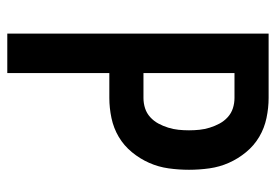

<svg xmlns="http://www.w3.org/2000/svg" viewBox="-138 -638 775 540"><g transform="rotate(90 250.0 -367.5)"><path d="M74 0V-735H255Q283 -735 311.5 -729Q340 -723 364.5 -708.5Q389 -694 407.5 -671.5Q426 -649 437.5 -623Q449 -597 453 -568.5Q457 -540 457 -511Q457 -482 453 -453.5Q449 -425 437.5 -399Q426 -373 407.5 -350.5Q389 -328 364.5 -313.5Q340 -299 311.5 -293Q283 -287 255 -287H185V0ZM185 -383H255Q270 -383 284 -387.5Q298 -392 309 -402Q320 -412 327 -425Q334 -438 338.5 -452.5Q343 -467 344.5 -481.5Q346 -496 346 -511Q346 -526 344.5 -540.5Q343 -555 338.5 -569.5Q334 -584 327 -597Q320 -610 309 -620Q298 -630 284 -634.5Q270 -639 255 -639H185Z"/></g></svg>

Font: Iosevka Custom
Style: Bold
Weight: 700
Monospace: yes
Designer: Belleve Invis
Foundry: Belleve Invis
Version: Version 30.3.3; ttfautohint (v1.8.3)